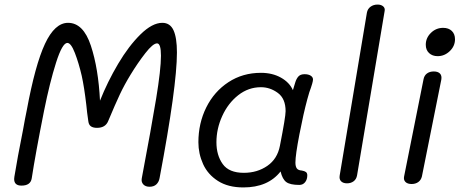

<svg xmlns="http://www.w3.org/2000/svg" viewBox="-20 -812 2017 841"><path d="M755 -582Q755 -434 679 -32Q676 -15 665 -4.5Q654 6 635 6Q617 6 607.5 -4.5Q598 -15 601 -31Q643 -253 664 -380.5Q685 -508 685 -568Q685 -622 668 -622Q650 -622 616.5 -579Q583 -536 552 -485Q525 -441 505 -398.5Q485 -356 454 -282Q442 -252 405 -252Q388 -252 378.5 -258.5Q369 -265 367 -280Q361 -320 358 -353Q349 -430 338 -480Q325 -536 308 -580Q291 -624 275 -624Q253 -624 225.5 -537.5Q198 -451 173 -327Q135 -136 119 -31Q114 1 74 1Q42 1 42 -28Q42 -34 43 -38Q56 -119 81 -244Q85 -267 89 -288Q93 -309 97 -328Q134 -528 177 -620Q220 -712 278 -712Q345 -712 378 -612Q411 -512 418 -371Q451 -454 497.5 -532.5Q544 -611 595.5 -661.5Q647 -712 691 -712Q725 -712 740 -679.5Q755 -647 755 -582Z M1342 -428Q1336 -414 1326 -377Q1309 -314 1291.5 -223.5Q1274 -133 1274 -100Q1274 -83 1280 -74.5Q1286 -66 1302 -65Q1314 -63 1320 -58.5Q1326 -54 1326 -44Q1326 -26 1316.5 -14Q1307 -2 1291 -2Q1251 -2 1234 -14.5Q1217 -27 1209 -61Q1154 9 1046 9Q979 9 934.5 -19.5Q890 -48 869.5 -93.5Q849 -139 849 -189Q849 -272 883.5 -341.5Q918 -411 980.5 -452Q1043 -493 1123 -493Q1173 -493 1210.5 -472Q1248 -451 1263 -417L1273 -450Q1278 -467 1287 -477Q1296 -487 1314 -487Q1331 -487 1341 -480.5Q1351 -474 1351 -464Q1351 -458 1347.5 -445.5Q1344 -433 1342 -428ZM1231 -325Q1231 -380 1197 -405Q1163 -430 1123 -430Q1068 -430 1023.5 -395Q979 -360 953.5 -304Q928 -248 928 -189Q928 -132 955.5 -93.5Q983 -55 1048 -55Q1107 -55 1151 -85.5Q1195 -116 1206 -173Q1231 -300 1231 -325Z M1468 -44 1587 -756Q1590 -773 1603 -782.5Q1616 -792 1634 -792Q1649 -792 1658 -784.5Q1667 -777 1665 -765L1544 -44Q1541 -27 1529 -18Q1517 -9 1500 -9Q1483 -9 1474 -18Q1465 -27 1468 -44Z M1845 -616Q1845 -646 1867.5 -668Q1890 -690 1921 -690Q1945 -690 1959 -676.5Q1973 -663 1973 -640Q1973 -610 1950 -588Q1927 -566 1897 -566Q1874 -566 1859.5 -579.5Q1845 -593 1845 -616ZM1750 -39 1835 -464Q1838 -481 1850 -490Q1862 -499 1880 -499Q1898 -499 1907 -490Q1916 -481 1913 -463L1828 -39Q1824 -23 1812 -14.5Q1800 -6 1783 -6Q1765 -6 1756 -15Q1747 -24 1750 -39Z"/></svg>

Font: Mali
Style: Italic
Weight: 400
Italic angle: -10°
Version: Version 1.000; ttfautohint (v1.6)